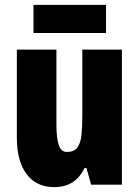

<svg xmlns="http://www.w3.org/2000/svg" viewBox="-20 -849 569 786"><path d="M479 -646V-93H353L334 -161H326Q307 -122 276.5 -102.5Q246 -83 202 -83Q129 -83 89 -136Q49 -189 49 -286V-646H211V-339Q211 -284 220.5 -255.5Q230 -227 254 -227Q283 -227 296.5 -245Q310 -263 313.5 -296Q317 -329 317 -373V-646ZM414 -829V-714H117V-829Z"/></svg>

Font: Noto Sans Kannada UI ExtraCondensed Black
Style: Regular
Weight: 900
Width: 2
Designer: Jelle Bosma - Monotype Design Team
Foundry: Monotype Imaging Inc.
Version: Version 2.005; ttfautohint (v1.8.4.7-5d5b)